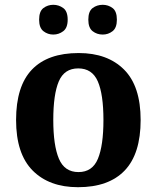

<svg xmlns="http://www.w3.org/2000/svg" viewBox="-20 -770 653 800"><path d="M305 10Q185 10 116 -59.5Q47 -129 47 -270Q47 -411 113 -480Q179 -549 308 -549Q428 -549 497 -480Q566 -411 566 -270Q566 -129 499.5 -59.5Q433 10 305 10ZM307 -53Q365 -53 388 -108.5Q411 -164 411 -270Q411 -377 387.5 -431Q364 -485 306 -485Q248 -485 225 -431Q202 -377 202 -270Q202 -164 225.5 -108.5Q249 -53 307 -53ZM408 -626Q384 -626 366 -640Q348 -654 348 -688Q348 -723 366 -736.5Q384 -750 408 -750Q431 -750 449 -736.5Q467 -723 467 -688Q467 -654 449 -640Q431 -626 408 -626ZM202 -626Q179 -626 161 -640Q143 -654 143 -688Q143 -723 161 -736.5Q179 -750 202 -750Q225 -750 243.5 -736.5Q262 -723 262 -688Q262 -654 243.5 -640Q225 -626 202 -626Z"/></svg>

Font: Noto Serif Tamil
Style: Bold Italic
Weight: 700
Italic angle: -12°
Designer: Indian Type Foundry, Tom Grace, and the Monotype Design Team
Foundry: Monotype Imaging Inc.
Version: Version 2.003; ttfautohint (v1.8.4.7-5d5b)